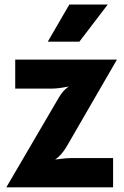

<svg xmlns="http://www.w3.org/2000/svg" viewBox="-20 -800 530 820"><path d="M7 0 232 -384.5Q247.5 -410.5 266.5 -425.2Q285.5 -440 311.5 -448L326 -439Q294 -434.5 259.5 -428Q225 -421.5 198 -421.5H45V-545.5H479.5L266 -176.5Q245 -140 219 -121Q193 -102 161.5 -90L160.5 -112Q191.5 -115 226.8 -120Q262 -125 285 -125H463V0ZM184 -622 276 -780.5H440L319 -622Z"/></svg>

Font: Spline Sans
Style: Regular
Weight: 400
Designer: Eben Sorkin, Mirko Velimirovic
Foundry: Sorkin Type
Version: Version 1.001